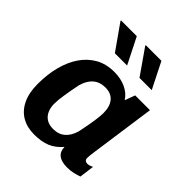

<svg xmlns="http://www.w3.org/2000/svg" viewBox="-205 -868 1009 1009"><g transform="rotate(45 300.0 -363.5)"><path d="M212 10Q160 10 121 -12.5Q82 -35 60 -80Q38 -125 38 -192Q38 -262 53.5 -322Q69 -382 99.5 -426.5Q130 -471 174.5 -496Q219 -521 279 -521Q327 -521 364.5 -503.5Q402 -486 422 -454L443 -511H553L503 -157Q499 -131 498 -119.5Q497 -108 497 -99Q497 -90 503 -84.5Q509 -79 518 -79Q526 -79 534.5 -81.5Q543 -84 552 -89L541 -6Q525 0 504 5Q483 10 457 10Q415 10 393.5 -7Q372 -24 372 -57Q341 -21 304 -5.5Q267 10 212 10ZM263 -81Q303 -81 329 -103.5Q355 -126 367 -168Q380 -230 385.5 -268Q391 -306 391 -328Q391 -376 368.5 -403Q346 -430 303 -430Q262 -430 235 -406.5Q208 -383 196 -338Q185 -283 179 -243.5Q173 -204 173 -179Q173 -152 182.5 -129.5Q192 -107 212 -94Q232 -81 263 -81ZM394 -592 295 -734 297 -737H412L485 -592ZM211 -592 111 -734 113 -737H229L302 -592Z"/></g></svg>

Font: Chivo Mono SemiBold
Style: Italic
Weight: 600
Italic angle: -8.05°
Monospace: yes
Version: Version 1.008